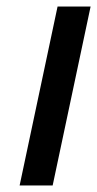

<svg xmlns="http://www.w3.org/2000/svg" viewBox="-20 -567 297 587"><path d="M40 0H141L257 -547H156Z"/></svg>

Font: League Gothic
Style: Italic
Weight: 400
Designer: The League of Moveable Type
Version: Version 1.600; ttfautohint (v1.8.3)